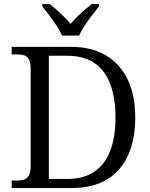

<svg xmlns="http://www.w3.org/2000/svg" viewBox="-20 -951 761 971"><path d="M39 0V-38H65Q88 -38 103 -43.5Q118 -49 126.5 -64.5Q135 -80 135 -113V-604Q135 -635 126.5 -650.5Q118 -666 102.5 -671Q87 -676 65 -676H39V-714H339Q442 -714 514.5 -671.5Q587 -629 625.5 -549.5Q664 -470 664 -356Q664 -247 628 -166.5Q592 -86 520.5 -43Q449 0 340 0ZM319 -46Q402 -46 456 -82Q510 -118 537 -187Q564 -256 564 -356Q564 -456 537.5 -526Q511 -596 457 -632.5Q403 -669 320 -669H227V-46ZM294 -771Q284 -794 266.5 -820.5Q249 -847 229.5 -873Q210 -899 194 -918V-931H230Q250 -916 268.5 -899.5Q287 -883 304.5 -865.5Q322 -848 337 -830Q352 -848 369.5 -865.5Q387 -883 406 -899.5Q425 -916 444 -931H480V-918Q465 -899 445 -873Q425 -847 407.5 -820.5Q390 -794 380 -771Z"/></svg>

Font: Noto Serif Hentaigana EL
Style: Regular
Weight: 400
Designer: Kazuhiro Yamada
Foundry: nipponia
Version: Version 1.000